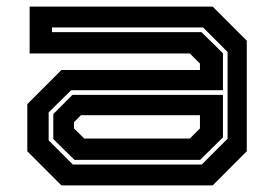

<svg xmlns="http://www.w3.org/2000/svg" viewBox="-20 -560 828 580"><path d="M165.5 0 62.5 -103V-245.5L165.5 -348.5H584V-368L553.5 -398.5H69.5V-540H622.5L725.5 -437V-103L622.5 0ZM200 -63H589.5L667.5 -141V-403L593.5 -477H137V-463H588.5L653.5 -399V-287.5H195L127 -220.5V-136ZM205 -77 141 -140V-215.5L199 -273.5H653.5V-145L584.5 -77ZM234.5 -141.5H553.5L584 -172V-212H224.5L203.5 -191V-172Z"/></svg>

Font: Tourney Expanded Regular
Style: Bold
Weight: 700
Width: 7
Designer: Tyler Finck
Foundry: Etcetera Type Co
Version: Version 1.010; ttfautohint (v1.8.3)